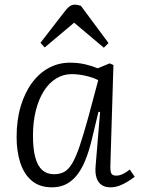

<svg xmlns="http://www.w3.org/2000/svg" viewBox="-20 -787 603 821"><path d="M452 -80Q451 -55 456 -45.5Q461 -36 477 -36Q491 -36 505.5 -43Q520 -50 535 -62L556 -31Q543 -21 526 -10.5Q509 0 490.5 7Q472 14 452 14Q429 14 414 3.5Q399 -7 392.5 -27.5Q386 -48 389 -79L408 -308L401 -309L372 -188Q360 -139 344.5 -101Q329 -63 308.5 -37.5Q288 -12 262 1Q236 14 202 14Q149 14 115.5 -14.5Q82 -43 66.5 -92Q51 -141 51 -201Q51 -274 68.5 -332.5Q86 -391 117 -433Q148 -475 189.5 -497Q231 -519 279 -519Q314 -519 344 -512Q374 -505 398 -495L449 -516L465 -509ZM211 -42Q236 -42 254.5 -52Q273 -62 289 -89Q305 -116 321 -163.5Q337 -211 358 -287L400 -444Q380 -455 348 -462.5Q316 -470 286 -470Q251 -470 220.5 -451.5Q190 -433 168 -398.5Q146 -364 133.5 -315.5Q121 -267 121 -207Q121 -150 131 -113.5Q141 -77 161 -59.5Q181 -42 211 -42ZM444 -603 424 -583 297 -690 171 -584 153 -604 259 -741Q269 -754 278.5 -760.5Q288 -767 299 -767Q307 -767 313.5 -765.5Q320 -764 326 -762Z"/></svg>

Font: Literata 18pt Light
Style: Italic
Weight: 300
Italic angle: -2°
Designer: Latin by Veronika Burian and Jose Scaglione. Greek by Irene Vlachou. Cyrillic by Vera Evstafieva
Foundry: TypeTogether
Version: Version 3.103;gftools[0.9.29]